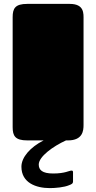

<svg xmlns="http://www.w3.org/2000/svg" viewBox="-20 -721 495 986"><path d="M45 -68C45 -23 58 0 120 0H204C135 35 90 87 90 135C90 218 165 245 236 245C264 245 310 241 335 230C348 225 355 222 355 210V163C355 157 352 155 348 155C334 155 315 170 253 170C196 170 179 151 179 124C179 83 253 30 319 0H329C405 0 409 -50 409 -79V-620C409 -651 414 -701 338 -701H120C58 -701 45 -678 45 -633Z"/></svg>

Font: Fascinate
Style: Regular
Weight: 900
Designer: Astigmatic (AOETI)
Foundry: Astigmatic (AOETI)
Version: Version 1.000